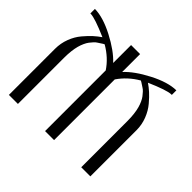

<svg xmlns="http://www.w3.org/2000/svg" viewBox="-177 -1021 1250 1250"><g transform="rotate(45 448.0 -396.0)"><path d="M792 -792V-750H786.1Q747.1 -749 626 -696.3Q650.4 -679.7 673.8 -658.7Q697.3 -637.7 726.6 -603Q755.9 -568.4 773.9 -522Q792 -475.6 792 -424.8V0H708V-424.8Q708 -459 704.6 -487.8Q701.2 -516.6 695.3 -538.1Q689.5 -559.6 681.2 -577.6Q672.9 -595.7 663.6 -607.9Q654.3 -620.1 644 -631.3Q633.8 -642.6 623 -648.9Q612.3 -655.3 602.1 -662.6Q591.8 -669.9 583 -673.8Q505.9 -628.9 458 -558.6V0H375V-558.6Q329.1 -627.9 250 -673.8Q241.2 -669.9 231 -662.6Q220.7 -655.3 210 -648.9Q199.2 -642.6 189 -631.3Q178.7 -620.1 169.4 -607.9Q160.2 -595.7 151.9 -577.6Q143.6 -559.6 137.7 -538.1Q131.8 -516.6 128.4 -487.8Q125 -459 125 -424.8V0H42V-424.8Q42 -475.6 59.6 -522Q77.1 -568.4 106.4 -603Q135.7 -637.7 159.2 -658.7Q182.6 -679.7 207 -696.3Q85.9 -749 46.9 -750H42V-792Q118.2 -791 219.7 -738.3Q321.3 -685.5 375 -627V-792H458V-627Q511.7 -685.5 613.8 -738.3Q715.8 -791 792 -792Z"/></g></svg>

Font: wanta
Style: Medium
Weight: 500
Version: Version 0.91